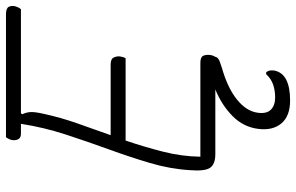

<svg xmlns="http://www.w3.org/2000/svg" viewBox="-194 -546 990 642"><g transform="rotate(-90 301.0 -225.0)"><path d="M107 0Q73 0 61 -17.5Q49 -35 53 -85Q57 -151 77 -218.5Q97 -286 122.5 -356Q148 -426 172 -499.5Q196 -573 208 -650H174Q160 -650 155.5 -661Q151 -672 155 -685Q157 -690 159 -693.5Q161 -697 163 -700H574Q594 -700 599 -691Q604 -682 601 -669Q597 -656 591 -650H243L240 -645Q245 -636 247 -621.5Q249 -607 241 -572Q229 -517 209.5 -461.5Q190 -406 170 -350H407Q425 -350 430 -339Q435 -328 433 -317Q431 -305 427 -300H152Q131 -238 115 -175.5Q99 -113 98 -50H412Q431 -50 435.5 -40.5Q440 -31 438 -16Q437 -8 432 0Q431 6 424.5 10.5Q418 15 395 22Q328 41 289 72.5Q250 104 245 142Q241 172 255.5 186Q270 200 296 200Q319 200 338.5 193.5Q358 187 374 170H380Q389 179 386 198Q375 250 286 250Q234 250 209.5 221Q185 192 191 144Q197 94 234 57.5Q271 21 323 0Z"/></g></svg>

Font: Recursive Sn Csl St Lt
Style: Italic
Weight: 300
Italic angle: -15°
Version: Version 1.079;hotconv 1.0.112;makeotfexe 2.5.65598; ttfautoh